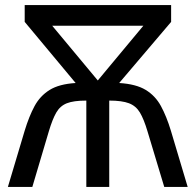

<svg xmlns="http://www.w3.org/2000/svg" viewBox="-20 -734 769 754"><path d="M652 -714V-648L448 -408Q514 -404 552 -381Q590 -358 612 -317.5Q634 -277 651 -221L717 0H625L559 -219Q545 -266 529.5 -292Q514 -318 486.5 -328.5Q459 -339 409 -339V0H319V-339Q269 -339 242.5 -328.5Q216 -318 201 -292Q186 -266 172 -219L107 0H11L77 -221Q94 -277 115.5 -317Q137 -357 174.5 -380.5Q212 -404 277 -408L77 -648V-714ZM543 -633H185L364 -418Z"/></svg>

Font: Noto Sans Living
Style: Regular
Weight: 400
Designer: Monotype Design Team
Foundry: Monotype Imaging Inc.
Version: Version 2.013; ttfautohint (v1.8.4.7-5d5b)